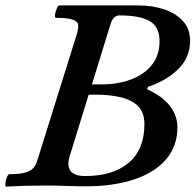

<svg xmlns="http://www.w3.org/2000/svg" viewBox="-29 -686 723 710"><path d="M-6 4Q-10 4 -9 -7.5Q-8 -19 -3.5 -30.5Q1 -42 6 -42Q48 -42 68.5 -49Q89 -56 97.5 -68.5Q106 -81 111 -99L257 -566Q261 -582 260 -594Q259 -606 241 -613Q223 -620 178 -620Q173 -620 174.5 -631.5Q176 -643 181 -654.5Q186 -666 191 -666H481Q536 -666 579.5 -651Q623 -636 648.5 -607Q674 -578 674 -535Q674 -473 629 -429.5Q584 -386 518 -365L515 -356Q572 -330 599.5 -294Q627 -258 627 -215Q627 -145 584.5 -96Q542 -47 465.5 -22Q389 3 289 3Q253 3 216 1.5Q179 0 141 0Q104 0 67 1Q30 2 -6 4ZM311 -374H348Q408 -374 456.5 -392.5Q505 -411 533 -446.5Q561 -482 561 -534Q561 -587 524.5 -608Q488 -629 413 -629Q390 -629 380 -598ZM285 -35Q389 -35 447 -84Q505 -133 505 -227Q505 -270 481.5 -293.5Q458 -317 417 -326.5Q376 -336 323 -336H299L231 -116Q224 -96 224 -81Q224 -35 285 -35Z"/></svg>

Font: Junicode SmExp
Style: Bold Italic
Weight: 700
Width: 6
Italic angle: -11°
Designer: Peter S. Baker
Version: Version 2.205; ttfautohint (v1.8.4)